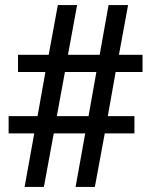

<svg xmlns="http://www.w3.org/2000/svg" viewBox="-20 -692 596 757"><path d="M485 -672 449 -476H542V-408H436L405 -234H510V-166H393L354 45H278L316 -166H192L153 45H77L115 -166H14V-234H128L159 -408H51V-476H172L208 -672H284L248 -476H373L408 -672ZM360 -408H236L204 -234H329Z"/></svg>

Font: Ekushey Lalsalu
Style: Regular
Weight: 400
Designer: Al Mamun Sumon
Foundry: Al Mamun Sumon
Version: Version 1.0